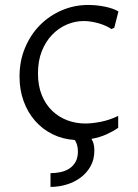

<svg xmlns="http://www.w3.org/2000/svg" viewBox="-20 -547 550 763"><path d="M449.7 -39.1Q430.2 -25.4 403.3 -13.2Q376.5 -1 343.3 4.9Q348.6 12.7 351.8 23.9Q355 35.2 355 51.3Q355 86.9 339.8 113.8Q324.7 140.6 300 158.9Q275.4 177.2 244.1 186.5Q212.9 195.8 180.7 195.8V141.1Q201.2 141.1 220.7 137Q240.2 132.8 255.6 122.8Q271 112.8 280.3 96.2Q289.6 79.6 289.6 55.2Q289.6 39.6 286.1 28.6Q282.7 17.6 277.3 9.3Q229 6.3 188.7 -13.7Q148.4 -33.7 119.4 -66.9Q90.3 -100.1 74 -144.8Q57.6 -189.5 57.6 -242.7Q57.6 -304.7 79.6 -357.2Q101.6 -409.7 138.9 -447.3Q176.3 -484.9 225.8 -506.1Q275.4 -527.3 330.6 -527.3Q346.7 -527.3 363.8 -525.6Q380.9 -523.9 397.2 -520.5Q413.6 -517.1 427.5 -512.2Q441.4 -507.3 450.7 -501.5L434.1 -436.5L422.9 -431.6Q412.6 -438.5 399.7 -444.3Q386.7 -450.2 372.3 -454.3Q357.9 -458.5 342.8 -460.9Q327.6 -463.4 313 -463.4Q278.3 -463.4 245.6 -449.5Q212.9 -435.5 187.3 -408.9Q161.6 -382.3 146.2 -343.8Q130.9 -305.2 130.9 -255.4Q130.9 -206.1 146.2 -168.7Q161.6 -131.3 187.7 -106.4Q213.9 -81.5 247.8 -68.8Q281.7 -56.2 319.3 -56.2Q345.7 -56.2 380.6 -63Q415.5 -69.8 449.7 -86.4Z"/></svg>

Font: Proza Libre
Style: Light
Weight: 300
Designer: Jasper de Waard
Foundry: Jasper de Waard
Version: Version 1.000; ttfautohint (v1.4.1.8-43bc)